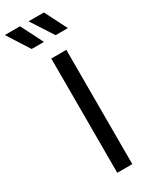

<svg xmlns="http://www.w3.org/2000/svg" viewBox="-330 -1037 846 1084"><g transform="rotate(-30 93.0 -495.5)"><path d="M83 0H181V-745H83ZM170 -847H250L177 -991H77ZM14 -847H94L21 -991H-78Z"/></g></svg>

Font: Plus Jakarta Sans Medium
Style: Regular
Weight: 500
Designer: Gumpita Rahayu
Foundry: Tokotype
Version: Version 2.004; ttfautohint (v1.8.3)